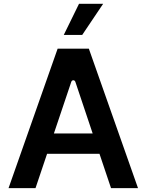

<svg xmlns="http://www.w3.org/2000/svg" viewBox="-20 -981 764 1001"><path d="M517.8 -961.3H392L312.5 -799H408.7ZM558.9 0H699.6L443.2 -727.3H280.5L24.5 0H165.1L225.5 -179.3H498.6ZM261 -285.2 351.6 -554.3C355.1 -565.3 369.3 -565.3 372.9 -554.3L463.1 -285.2Z"/></svg>

Font: RA Gorm Semi Bold
Style: Regular
Weight: 600
Designer: Rasmus Andersson
Foundry: rsms
Version: Version 3.000;hotconv 1.0.109;makeotfexe 2.5.65596